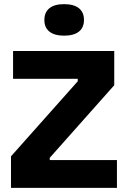

<svg xmlns="http://www.w3.org/2000/svg" viewBox="-20 -906 616 926"><path d="M33 0V-152L355 -514V-526H43V-660H531V-495L220 -145V-134H544V0ZM289 -734Q243 -734 218.5 -753.5Q194 -773 194 -809Q194 -847 218.5 -866.5Q243 -886 289 -886Q336 -886 360.5 -866.5Q385 -847 385 -810Q385 -773 360.5 -753.5Q336 -734 289 -734Z"/></svg>

Font: Bricolage Grotesque ExtraBold
Style: Regular
Weight: 800
Designer: Mathieu Triay
Foundry: Atelier Triay
Version: Version 1.001;gftools[0.9.33.dev8+g029e19f]